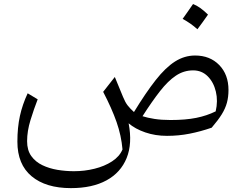

<svg xmlns="http://www.w3.org/2000/svg" viewBox="-20 -673 1234 965"><path d="M819.3 9.8Q760.3 9.8 710 -7.6Q659.7 -24.9 626.5 -53.2Q646 48.3 616.5 121.3Q586.9 194.3 515.4 233.4Q443.8 272.5 336.4 272.5Q210.4 272.5 138.9 212.9Q67.4 153.3 67.4 39.1Q67.4 -32.7 80.1 -90.3Q92.8 -147.9 119.1 -204.1L169.4 -173.8Q150.4 -125 133.3 -69.6Q116.2 -14.2 116.2 36.6Q116.2 82 137.2 111.3Q158.2 140.6 192.9 157.2Q227.5 173.8 269 180.7Q310.5 187.5 351.6 187.5Q405.3 187.5 455.3 175Q505.4 162.6 543 138.2Q580.6 113.8 595.7 78.1Q589.8 8.8 565.9 -59.6Q542 -127.9 498.5 -211.4L557.1 -286.1L598.1 -186.5Q609.4 -158.7 621.6 -143.1Q633.8 -127.4 653.3 -109.9Q712.9 -207.5 762.5 -270.5Q812 -333.5 859.6 -363.8Q907.2 -394 960.4 -394Q1035.2 -394 1081.8 -346.2Q1128.4 -298.3 1128.4 -220.7Q1128.4 -186 1120.6 -157Q1112.8 -127.9 1094.5 -98.4Q1076.2 -68.8 1043.9 -31.2Q987.3 -11.7 932.6 -1Q877.9 9.8 819.3 9.8ZM1064 -113.3Q1076.2 -165.5 1064.9 -212.6Q1053.7 -259.8 1023.9 -289.6Q994.1 -319.3 950.7 -319.3Q903.8 -319.3 864 -292.7Q824.2 -266.1 784.2 -214.8Q744.1 -163.6 696.3 -88.9Q720.2 -81.1 755.9 -75.4Q791.5 -69.8 836.9 -69.8Q913.1 -69.8 966.3 -80.6Q1019.5 -91.3 1064 -113.3ZM950.2 -652.8Q984.9 -639.6 1025.4 -599.6Q999 -561.5 972.2 -525.9Q955.6 -541 936.8 -554.2Q918 -567.4 897.9 -578.1Q911.6 -596.7 924.1 -615Q936.5 -633.3 950.2 -652.8Z"/></svg>

Font: Pinar DS1 Regular
Style: Regular
Weight: 400
Designer: Amin Abedi
Version: Version 3.000